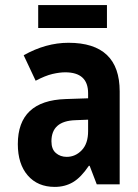

<svg xmlns="http://www.w3.org/2000/svg" viewBox="-20 -724 540 754"><path d="M400 -614V-704H130V-614ZM182 -169Q182 -249 276 -252L326 -254V-209Q326 -160 301 -134Q276 -108 242 -108Q217 -108 199.5 -123Q182 -138 182 -169ZM329 -73H332L360 0H450V-365Q450 -556 249 -556Q160 -556 73 -507L120 -407Q158 -427 186 -433.5Q214 -440 236 -440Q326 -440 326 -358V-338L238 -335Q50 -329 50 -158Q50 -80 89 -35Q128 10 195 10Q235 10 266.5 -8.5Q298 -27 329 -73Z"/></svg>

Font: Noto Sans Mono UI Condensed
Style: Bold
Weight: 700
Width: 3
Designer: Monotype Design team
Foundry: Monotype Imaging Inc.
Version: 1.000